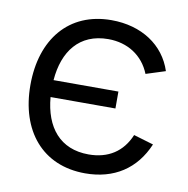

<svg xmlns="http://www.w3.org/2000/svg" viewBox="-68 -622 691 704"><g transform="rotate(10 277.0 -270.0)"><path d="M293.5 15C401 15 480 -36.5 520.5 -132.5L446.5 -154.5C419.5 -89.5 367 -55.5 294 -55.5C187.5 -55.5 130 -127 120.5 -238.5H362V-301.5H120.5C129 -410 185 -484.5 292.5 -484.5C364.5 -484.5 422.5 -447.5 448.5 -382.5L520.5 -405.5C490.5 -498 404.5 -555 292 -555C133.5 -555 40 -440 40 -269.5C40 -99.5 134 15 293.5 15Z"/></g></svg>

Font: Hauora
Style: Regular
Weight: 400
Designer: Mikhail Sharanda
Foundry: WCYS & Co.
Version: Version 1.010